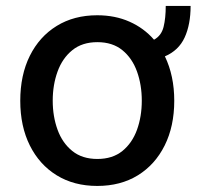

<svg xmlns="http://www.w3.org/2000/svg" viewBox="-20 -603 649 634"><path d="M527.3 -583.5H609.4Q609.4 -522 589.7 -479.2Q570 -436.4 524.5 -416.9Q555.4 -353 555.4 -270.2Q555.4 -186.1 523.8 -122.7Q492.2 -59.3 435.2 -24.1Q378.2 11 301.1 11Q224.4 11 167.3 -24.1Q110.1 -59.3 78.5 -122.7Q46.9 -186.1 46.9 -270.2Q46.9 -355.1 78.5 -418.7Q110.1 -482.2 167.3 -517.4Q224.4 -552.6 301.1 -552.6Q360.1 -552.6 407.7 -531.4Q455.3 -510.3 488.6 -471.9Q512.8 -485.1 520.1 -514Q527.3 -543 527.3 -583.5ZM301.5 -78.1Q351.6 -78.1 384.1 -104.4Q416.5 -130.7 432.4 -174.5Q448.2 -218.4 448.2 -270.6Q448.2 -322.8 432.4 -366.8Q416.5 -410.9 384.1 -437.3Q351.6 -463.8 301.5 -463.8Q251.4 -463.8 218.8 -437.3Q186.1 -410.9 170.1 -366.8Q154.1 -322.8 154.1 -270.6Q154.1 -218.4 170.1 -174.5Q186.1 -130.7 218.8 -104.4Q251.4 -78.1 301.5 -78.1Z"/></svg>

Font: Inter Zeller Medium
Style: Regular
Weight: 500
Designer: Rasmus Andersson; Joe Bland
Foundry: zeller
Version: Version 3.015;git-dec3a8cb1